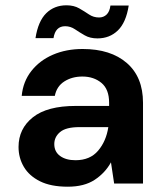

<svg xmlns="http://www.w3.org/2000/svg" viewBox="-20 -693 617 725"><path d="M236 12Q172 12 131 -8.5Q90 -29 70 -63Q50 -97 50 -138Q50 -207 104 -250Q158 -293 266 -293H392V-305Q392 -356 363 -380Q334 -404 291 -404Q252 -404 223 -385.5Q194 -367 187 -331H62Q67 -385 98.5 -425Q130 -465 180 -486.5Q230 -508 292 -508Q398 -508 459 -455Q520 -402 520 -305V0H411L399 -80Q377 -40 337.5 -14Q298 12 236 12ZM265 -88Q320 -88 350.5 -124Q381 -160 389 -213H280Q229 -213 207 -194.5Q185 -176 185 -149Q185 -120 207 -104Q229 -88 265 -88ZM348 -548Q320 -548 300 -559.5Q280 -571 263 -582.5Q246 -594 226 -594Q189 -594 182 -549H114Q124 -613 154.5 -643Q185 -673 231 -673Q259 -673 279 -661.5Q299 -650 316 -638.5Q333 -627 354 -627Q371 -627 382.5 -638Q394 -649 397 -672H466Q456 -608 425 -578Q394 -548 348 -548Z"/></svg>

Font: Firefly Display
Style: Bold
Weight: 700
Designer: Colophon Foundry, Jonny Pinhorn
Foundry: Colophon Foundry
Version: Version 1.200; ttfautohint (v1.8.3)